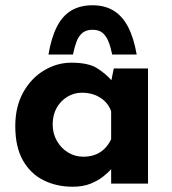

<svg xmlns="http://www.w3.org/2000/svg" viewBox="-20 -697 654 729"><path d="M256 12Q195 12 145.5 -12.5Q96 -37 67 -88Q38 -139 38 -218Q38 -292 68 -346Q98 -400 147 -429.5Q196 -459 251 -459Q316 -459 349.5 -437.5Q383 -416 405 -390L399 -373L412 -437H542V0H402V-95L413 -65Q411 -65 401 -53.5Q391 -42 371.5 -26.5Q352 -11 323.5 0.5Q295 12 256 12ZM296 -102Q321 -102 341 -109.5Q361 -117 376 -131.5Q391 -146 402 -168V-275Q394 -297 378 -312.5Q362 -328 340 -336.5Q318 -345 291 -345Q261 -345 235.5 -329.5Q210 -314 195 -287Q180 -260 180 -225Q180 -190 196 -162Q212 -134 238.5 -118Q265 -102 296 -102ZM331 -677Q378 -677 411.5 -656.5Q445 -636 466.5 -594.5Q488 -553 499 -490H406Q400 -519 391.5 -540Q383 -561 369 -572.5Q355 -584 331 -584Q308 -584 293.5 -572.5Q279 -561 271 -540Q263 -519 257 -490H164Q175 -555 196.5 -596.5Q218 -638 251.5 -657.5Q285 -677 331 -677Z"/></svg>

Font: Josefin Sans Thin
Style: Bold
Weight: 700
Version: Version 2.000